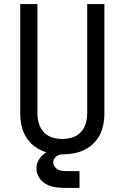

<svg xmlns="http://www.w3.org/2000/svg" viewBox="-20 -755 616 949"><path d="M288 8Q321 8 353.5 1Q386 -6 414.5 -24Q443 -42 462 -69.5Q481 -97 488.5 -129.5Q496 -162 496 -195V-735H411V-195Q411 -170 404 -145.5Q397 -121 379.5 -102Q362 -83 337.5 -75.5Q313 -68 288 -68Q263 -68 238.5 -75.5Q214 -83 196.5 -102Q179 -121 172 -145.5Q165 -170 165 -195V-735H80V-195Q80 -162 87.5 -129.5Q95 -97 114 -69.5Q133 -42 161.5 -24Q190 -6 222.5 1Q255 8 288 8ZM313 174H373V91H313Q297 91 282 88.5Q267 86 255 74.5Q243 63 243 48Q243 37 249.5 27.5Q256 18 266.5 13Q277 8 288 8V-22Q266 -22 243.5 -16.5Q221 -11 202.5 1.5Q184 14 172 34.5Q160 55 160 77Q160 103 175 125Q190 147 213.5 158Q237 169 262.5 171.5Q288 174 313 174Z"/></svg>

Font: Iosevka Sparkle
Style: Regular
Weight: 400
Designer: Belleve Invis
Foundry: Belleve Invis
Version: Version 4.5.0; ttfautohint (v1.8.3)